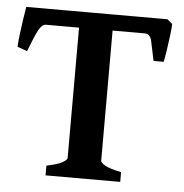

<svg xmlns="http://www.w3.org/2000/svg" viewBox="-45 -610 626 654"><g transform="rotate(5 267.5 -283.0)"><path d="M519 -551.3Q518.6 -535.6 515.6 -512.2Q512.7 -488.8 509 -463.9Q505.4 -439 501.5 -420.4H466.8Q458 -461.9 452.9 -486.6Q447.8 -511.2 428.7 -511.2H293.5L306.6 -565.9H501.5ZM91.3 -511.2Q77.6 -511.2 66.2 -490Q54.7 -468.8 34.7 -416L1 -428.2Q2 -445.8 5.1 -472.2Q8.3 -498.5 12.2 -524.4Q16.1 -550.3 19 -565.9H229L233.9 -511.2ZM134.3 0V-33.2Q175.3 -42 189.7 -50.8Q204.1 -59.6 204.1 -65.4V-514.2Q204.1 -519.5 191.4 -522.7Q178.7 -525.9 146 -532.2V-565.9H383.3V-532.2Q353 -525.9 335.9 -523.2Q318.8 -520.5 318.8 -514.2V-65.4Q318.8 -60.1 333.5 -51Q348.1 -42 389.6 -33.2V0Z"/></g></svg>

Font: Dai Banna SIL SemiBold
Style: Regular
Weight: 600
Designer: Victor Gaultney
Foundry: SIL International
Version: Version 4.000